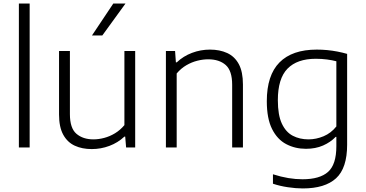

<svg xmlns="http://www.w3.org/2000/svg" viewBox="-20 -828 2055 1078"><path d="M86 0V-808H146.5V0Z M495 9Q441 9 399.8 -10Q358.5 -29 335 -71.8Q311.5 -114.5 311.5 -185V-541.5H372.5V-187.5Q372.5 -108 409.2 -76.8Q446 -45.5 504.5 -45.5Q534 -45.5 565.2 -53.8Q596.5 -62 625.8 -79.8Q655 -97.5 678.5 -125.5V-541.5H739V0H688L683 -61H678.5Q641.5 -26.5 594 -8.8Q546.5 9 495 9ZM496.5 -629 616 -808H684.5L554.5 -629Z M911.5 0V-541.5H963L967.5 -478H972.5Q1009.5 -513 1058 -531.2Q1106.5 -549.5 1159 -549.5Q1214 -549.5 1255.8 -530.2Q1297.5 -511 1320.8 -468Q1344 -425 1344 -353.5V0H1283.5V-352Q1283.5 -431 1247.2 -463Q1211 -495 1148.5 -495Q1120 -495 1088.5 -487.2Q1057 -479.5 1026.8 -462Q996.5 -444.5 972 -415.5V0Z M1680 230Q1641.5 230 1596.2 223.2Q1551 216.5 1512.5 203.5V150.5Q1558 165 1599 171.8Q1640 178.5 1678 178.5Q1775.5 178.5 1822 137Q1868.5 95.5 1868.5 -7V-59.5H1864.5Q1836 -29.5 1793.8 -11Q1751.5 7.5 1698 7.5Q1637 7.5 1587 -18.8Q1537 -45 1507.5 -103.8Q1478 -162.5 1478 -259.5Q1478 -405.5 1549.2 -477.5Q1620.5 -549.5 1758.5 -549.5Q1787.5 -549.5 1816.8 -546.8Q1846 -544 1874.5 -538.5Q1903 -533 1929 -525.5V-15.5Q1929 116 1866.8 173Q1804.5 230 1680 230ZM1712 -45.5Q1755 -45.5 1796.8 -63Q1838.5 -80.5 1868.5 -118V-484Q1846 -490 1816.2 -494Q1786.5 -498 1753 -498Q1648.5 -498 1594.2 -442.5Q1540 -387 1540 -265.5Q1540 -182 1562.5 -134Q1585 -86 1623.8 -65.8Q1662.5 -45.5 1712 -45.5Z"/></svg>

Font: Encode Sans SemiExpanded Light
Style: Regular
Weight: 300
Width: 6
Designer: Multiple Designers
Foundry: Impallari Type
Version: Version 3.002